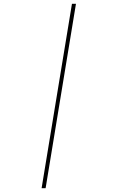

<svg xmlns="http://www.w3.org/2000/svg" viewBox="-20 -843 616 1006"><path d="M198 143H219L378 -823H357Z"/></svg>

Font: Iosevka Sparkle Thin
Style: Italic
Weight: 100
Italic angle: -9°
Designer: Belleve Invis
Foundry: Belleve Invis
Version: Version 4.5.0; ttfautohint (v1.8.3)